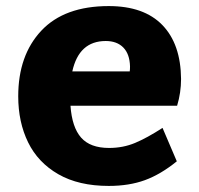

<svg xmlns="http://www.w3.org/2000/svg" viewBox="-20 -600 656 632"><path d="M339 -113Q385 -113 424.5 -129.5Q464 -146 515 -179L562 -69Q509 -26 457 -7Q405 12 338 12Q239 12 172 -26.5Q105 -65 72.5 -131.5Q40 -198 40 -283Q40 -418 116 -499Q192 -580 338 -580Q454 -580 514.5 -517.5Q575 -455 576 -340Q576 -295 563 -252H212Q217 -181 247 -147Q277 -113 339 -113ZM407 -365Q408 -371 408 -381Q407 -422 386 -443.5Q365 -465 328 -465Q240 -465 218 -365Z"/></svg>

Font: Martel Sans Black
Style: Regular
Weight: 900
Designer: Dan Reynolds and Mathieu Réguer
Foundry: Dan Reynolds and Mathieu Réguer
Version: Version 1.002; ttfautohint (v1.1) -l 5 -r 5 -G 72 -x 0 -D la